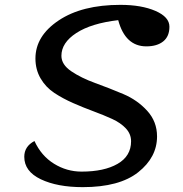

<svg xmlns="http://www.w3.org/2000/svg" viewBox="-20 -746 753 791"><path d="M321 25Q216 25 148 -7.5Q80 -40 80 -100Q80 -143 122 -165Q150 -104 202.5 -71.5Q255 -39 316 -39Q409 -39 464.5 -71Q520 -103 520 -164Q520 -194 498.5 -217Q477 -240 442 -256Q407 -272 365 -287.5Q323 -303 281 -321.5Q239 -340 204 -363Q169 -386 147.5 -422.5Q126 -459 126 -505Q126 -598 222 -662Q318 -726 476 -726Q563 -726 620.5 -701Q678 -676 678 -636Q678 -596 652.5 -575.5Q627 -555 583 -555Q496 -555 467 -663Q356 -650 294.5 -610Q233 -570 233 -516Q233 -480 273.5 -452.5Q314 -425 372 -404Q430 -383 488 -358.5Q546 -334 586.5 -289.5Q627 -245 627 -184Q627 -98 549.5 -36.5Q472 25 321 25Z"/></svg>

Font: Lemonada Light
Style: Regular
Weight: 300
Designer: Mohamed Gaber (Arabic), Eduardo Tunni (Latin)
Foundry: Kief Type Foundry
Version: Version 4.004